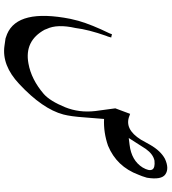

<svg xmlns="http://www.w3.org/2000/svg" viewBox="28 -706 805 900"><g transform="rotate(90 430.0 -255.5)"><path d="M110.8 -207.5Q91.3 -121.6 115.2 -72.3Q117.2 -67.4 118.7 -63Q170.9 32.7 276.9 13.2Q351.6 0 419.9 -58.6Q453.1 -87.9 481.9 -158.2Q508.8 -224.1 500 -300.3L487.3 -394Q491.2 -403.3 513.2 -463.4Q513.2 -463.4 522 -460.4Q584.5 -434.6 634.3 -514.2Q644.5 -533.2 658.2 -557.1Q686.5 -606.4 723.6 -626.5Q769 -647.5 796.4 -628.9Q823.7 -610.8 812.5 -542Q805.2 -517.1 798.3 -502Q760.3 -400.4 662.6 -359.9Q600.6 -338.4 537.1 -341.3Q534.7 -318.4 529.8 -250Q525.4 -185.5 516.1 -150.4Q490.2 -52.7 373 56.6Q285.6 138.7 193.8 125.5Q193.8 125.5 159.7 120.6Q146 116.2 139.2 113.3Q19.5 62.5 67.9 -183.6Q72.3 -202.1 77.1 -221.2Q95.2 -283.7 135.7 -366.7Q135.7 -366.7 140.1 -378.4Q151.4 -375 155.3 -375Q150.4 -356 147.5 -351.1Q118.2 -268.1 110.8 -207.5ZM764.6 -522Q782.2 -552.2 774.4 -566.9Q766.6 -581.1 732.4 -577.6Q702.1 -571.3 677.7 -537.1Q652.3 -498 627 -458L626 -457L658.2 -460.9Q731.9 -469.7 764.6 -522Z"/></g></svg>

Font: Urdu Khush Khati
Style: Regular
Weight: 400
Version: Version 001.500